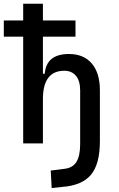

<svg xmlns="http://www.w3.org/2000/svg" viewBox="-20 -752 626 1007"><path d="M101.6 0V-559.6H0V-644.5H101.6V-732.4H205.1V-644.5H376V-559.6H205.1V-365.2H214.8Q222.7 -468.8 341.8 -468.8Q418.9 -468.8 461.4 -418.9Q503.9 -369.1 503.9 -278.3V-11.7Q503.9 109.4 456.5 165.3Q409.2 221.2 304.7 228.5L251 234.4L246.1 142.6L314.5 133.8Q359.4 129.9 379.9 98.6Q400.4 67.4 400.4 3.9V-278.3Q400.4 -327.6 378.4 -354.2Q356.4 -380.9 317.4 -380.9Q205.1 -380.9 205.1 -232.4V0Z"/></svg>

Font: CaskaydiaCove NFP
Style: Regular
Weight: 400
Designer: Aaron Bell
Foundry: Saja Typeworks
Version: Version 2111.001; VTT 6.35;Nerd Fonts 3.1.1